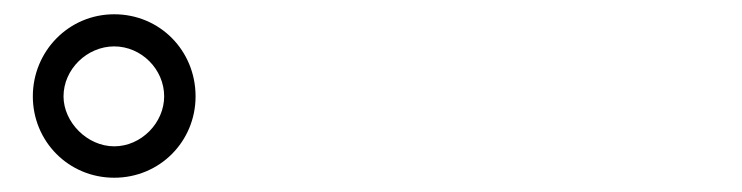

<svg xmlns="http://www.w3.org/2000/svg" viewBox="-20 -842 1040 269"><path d="M26 -707C26 -644 76 -593 140 -593C204 -593 254 -644 254 -707C254 -771 204 -822 140 -822C76 -822 26 -770 26 -707ZM69 -707C69 -745 102 -777 140 -777C178 -777 210 -745 210 -707C210 -670 178 -637 140 -637C102 -637 69 -671 69 -707Z"/></svg>

Font: Noto Sans Mono CJK SC
Style: Regular
Weight: 400
Designer: Ryoko NISHIZUKA 西塚涼子 (kana, bopomofo & ideographs); Paul D. Hunt (Latin, Greek & Cyrillic); Sandoll Communications 산돌커뮤니
Foundry: Adobe
Version: Version 2.004;hotconv 1.0.118;makeotfexe 2.5.65603